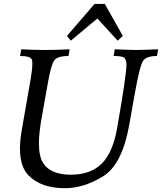

<svg xmlns="http://www.w3.org/2000/svg" viewBox="-20 -945 827 980"><path d="M312 15.6Q189.9 15.6 126 -49.3Q82 -93.3 82 -186.5Q82 -230.5 91.8 -285.2L136.2 -539.6Q145 -590.8 145 -618.2Q145 -630.9 143.6 -638.7Q137.2 -659.2 82.5 -659.2L88.4 -693.4Q156.7 -689.9 208.5 -689.9Q269.5 -689.9 335.4 -693.4L329.6 -659.2Q272 -659.2 256.1 -635.7Q240.2 -612.3 223.6 -517.6L191.9 -339.4Q178.7 -265.6 178.7 -213.4Q178.7 -147 199.7 -113.8Q236.3 -53.7 341.8 -53.2Q442.4 -53.7 499 -109.6Q555.7 -165.5 577.6 -290Q625.5 -562.5 625.5 -615.7Q625.5 -644 610.8 -652.3Q598.6 -659.2 560.1 -659.2L565.9 -693.4Q649.9 -689.9 675.8 -689.9Q702.1 -689.9 787.1 -693.4L781.2 -659.2Q729 -659.2 711.4 -636.2Q693.8 -613.3 666.5 -459L640.6 -312.5Q604.5 -105.5 505.9 -44.9Q407.2 15.6 312 15.6ZM580.6 -737.3 477.1 -850.6 341.3 -737.3 321.8 -761.7 462.4 -924.8H515.1L606.9 -761.7Z"/></svg>

Font: Kelvinch
Style: Italic
Weight: 400
Italic angle: -10°
Designer: Paul James Miller
Foundry: High-Logic / Made with FontCreator
Version: Version 3.40;July 22, 2017;FontCreator 11.0.0.2388 64-bit